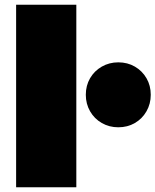

<svg xmlns="http://www.w3.org/2000/svg" viewBox="-20 -790 656 810"><path d="M48 -770H302V0H48ZM479 -253Q441 -253 409.5 -271Q378 -289 360 -320.5Q342 -352 342 -390Q342 -429 360 -460Q378 -491 409.5 -509Q441 -527 479 -527Q518 -527 549 -509Q580 -491 598 -460Q616 -429 616 -390Q616 -352 598 -320.5Q580 -289 549 -271Q518 -253 479 -253Z"/></svg>

Font: Unbounded Black
Style: Regular
Weight: 900
Designer: Luke Prowse, Jean-Baptiste Morizot, Fátima Lázaro, Florian Runge
Foundry: NaN
Version: Version 1.701;gftools[0.9.28.dev5+ged2979d]